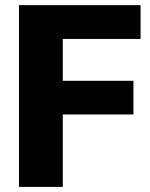

<svg xmlns="http://www.w3.org/2000/svg" viewBox="-20 -731 587 751"><path d="M502 -415V-283.2H225.6V0H54.2V-710.9H529.8V-578.6H225.6V-415Z"/></svg>

Font: Vazirmatn FD Black
Style: Regular
Weight: 900
Designer: Saber Rastikerdar
Foundry: Saber Rastikerdar
Version: Version 33.003